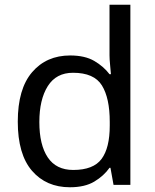

<svg xmlns="http://www.w3.org/2000/svg" viewBox="-20 -780 655 810"><path d="M275 10Q175 10 115 -59.5Q55 -129 55 -267Q55 -405 115.5 -475.5Q176 -546 276 -546Q338 -546 377.5 -523Q417 -500 442 -467H448Q447 -480 444.5 -505.5Q442 -531 442 -546V-760H530V0H459L446 -72H442Q418 -38 378 -14Q338 10 275 10ZM289 -63Q374 -63 408.5 -109.5Q443 -156 443 -250V-266Q443 -366 410 -419.5Q377 -473 288 -473Q217 -473 181.5 -416.5Q146 -360 146 -265Q146 -169 181.5 -116Q217 -63 289 -63Z"/></svg>

Font: Noto Sans Medefaidrin
Style: Regular
Weight: 400
Designer: Dalton Maag Ltd
Foundry: Dalton Maag Ltd
Version: Version 1.002; ttfautohint (v1.8.4.7-5d5b)